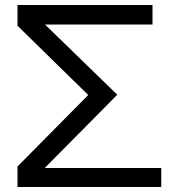

<svg xmlns="http://www.w3.org/2000/svg" viewBox="-20 -750 705 768"><path d="M50 -2H625V-78H159L449 -371L160 -652H590V-730H50V-647L333 -370L50 -84Z"/></svg>

Font: Sawarabi Gothic
Style: Regular
Weight: 400
Designer: mshio (mshio@users.sourceforge.jp)
Version: Version 20141215